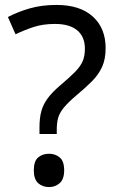

<svg xmlns="http://www.w3.org/2000/svg" viewBox="-20 -744 474 778"><path d="M140 -228Q140 -266 147.5 -293.5Q155 -321 173.5 -346Q192 -371 224 -398Q263 -431 284.5 -453Q306 -475 315 -496Q324 -517 324 -547Q324 -595 293 -621Q262 -647 203 -647Q154 -647 116 -634.5Q78 -622 43 -605L12 -675Q52 -696 100.5 -710Q149 -724 209 -724Q304 -724 356 -677Q408 -630 408 -549Q408 -504 393.5 -472.5Q379 -441 352.5 -414.5Q326 -388 290 -358Q257 -330 239.5 -309Q222 -288 216 -267.5Q210 -247 210 -218V-201H140ZM117 -54Q117 -91 134.5 -106Q152 -121 179 -121Q204 -121 222 -106Q240 -91 240 -54Q240 -18 222 -2Q204 14 179 14Q152 14 134.5 -2Q117 -18 117 -54Z"/></svg>

Font: Noto Sans Hebrew
Style: Regular
Weight: 400
Designer: Monotype Design Team
Foundry: Monotype Imaging Inc.
Version: Version 2.003